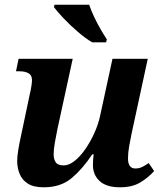

<svg xmlns="http://www.w3.org/2000/svg" viewBox="-20 -786 687 816"><path d="M372 -606Q343 -623 310.5 -651Q278 -679 250.5 -708Q223 -737 209 -756L212 -766H359Q367 -742 380.5 -713.5Q394 -685 408.5 -660Q423 -635 434 -619L431 -606ZM166 10Q123 10 98.5 -5.5Q74 -21 63.5 -47Q53 -73 53 -102Q53 -121 58 -151Q63 -181 70 -212L106 -383Q111 -403 113.5 -420.5Q116 -438 116 -445Q116 -466 101.5 -474.5Q87 -483 63 -483H48L59 -536H289L224 -237Q218 -209 213 -179.5Q208 -150 208 -131Q208 -109 217 -96Q226 -83 251 -83Q273 -83 297 -102Q321 -121 342.5 -152Q364 -183 381 -220.5Q398 -258 406 -296L458 -536H608L539 -217Q534 -193 529 -165Q524 -137 524 -113Q524 -70 555 -70Q571 -70 583.5 -76Q596 -82 612 -93L635 -59Q610 -31 576 -10.5Q542 10 490 10Q432 10 403.5 -16.5Q375 -43 375 -84Q375 -108 378 -130H372Q331 -68 284.5 -29Q238 10 166 10Z"/></svg>

Font: Noto Serif
Style: Bold Italic
Weight: 700
Italic angle: -12°
Designer: Monotype Design Team
Foundry: Monotype Imaging Inc.
Version: Version 2.013